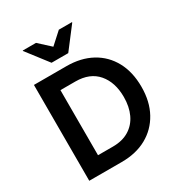

<svg xmlns="http://www.w3.org/2000/svg" viewBox="-204 -1031 1098 1171"><g transform="rotate(-30 345.0 -445.5)"><path d="M82.5 0V-675H311.7Q412.5 -675 487.5 -634.2Q562.5 -593.3 603.8 -517.5Q645 -441.7 645 -337.5Q645 -234.2 603.3 -158.3Q561.7 -82.5 487.1 -41.2Q412.5 0 311.7 0ZM206.7 -108.3H311.7Q379.2 -108.3 425.8 -137.1Q472.5 -165.8 496.7 -217.5Q520.8 -269.2 520.8 -337.5Q520.8 -440.8 467.1 -503.8Q413.3 -566.7 311.7 -566.7H206.7ZM243.3 -738.3 128.3 -887.5V-890.8H221.7L301.7 -817.5L382.5 -890.8H475V-887.5L360.8 -738.3Z"/></g></svg>

Font: Funnel Sans SemiBold
Style: Regular
Weight: 600
Designer: NORD ID, Kristian Moeller
Foundry: Dicotype
Version: Version 1.000